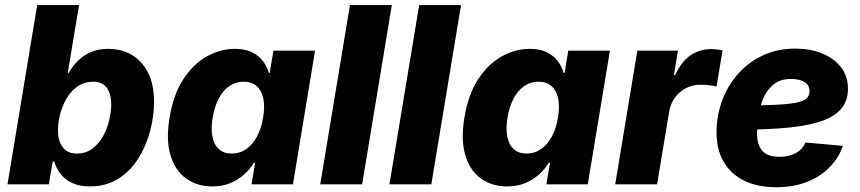

<svg xmlns="http://www.w3.org/2000/svg" viewBox="-20 -748 3491 779"><path d="M344.2 8.3Q301.3 8.3 271.7 -6.1Q242.2 -20.5 224.9 -43.5Q207.5 -66.4 200.2 -92.3H193.8L178.2 0H10.3L130.9 -727.5H300.8L254.9 -452.1H258.8Q273.4 -478.5 295.7 -500.7Q317.9 -522.9 348.6 -536.4Q379.4 -549.8 419.4 -549.8Q472.2 -549.8 513.9 -525.9Q555.7 -502 580.3 -454.1Q605 -406.2 605 -334Q605 -277.8 589.4 -217.8Q573.7 -157.7 542 -106.4Q510.3 -55.2 460.9 -23.4Q411.6 8.3 344.2 8.3ZM291.5 -125Q328.6 -125 355 -145Q381.3 -165 398.4 -196Q415.5 -227.1 423.3 -261.5Q431.2 -295.9 431.2 -324.7Q431.2 -368.2 412.8 -392.3Q394.5 -416.5 357.4 -416.5Q322.8 -416.5 296.1 -398.4Q269.5 -380.4 251.7 -351.1Q233.9 -321.8 224.6 -287.1Q215.3 -252.4 215.3 -219.2Q215.3 -175.3 234.9 -150.1Q254.4 -125 291.5 -125Z M841.3 8.3Q779.8 8.3 735.4 -23.4Q690.9 -55.2 671.9 -117.4Q652.8 -179.7 668 -271Q683.6 -365.2 724.1 -427Q764.6 -488.8 819.6 -519.3Q874.5 -549.8 932.6 -549.8Q975.1 -549.8 1003.2 -535.6Q1031.2 -521.5 1047.6 -499Q1064 -476.6 1070.8 -451.7H1074.2L1089.4 -542.5H1258.3L1168.5 0H1000.5L1015.1 -87.4H1009.8Q994.6 -62 970.7 -40.3Q946.8 -18.6 914.6 -5.1Q882.3 8.3 841.3 8.3ZM920.4 -125Q953.1 -125 979 -143.1Q1004.9 -161.1 1022.7 -194.1Q1040.5 -227.1 1047.4 -271Q1055.2 -315.9 1048.3 -348.4Q1041.5 -380.9 1021.2 -398.7Q1001 -416.5 968.3 -416.5Q935.5 -416.5 909.9 -398.4Q884.3 -380.4 867.2 -347.7Q850.1 -314.9 842.8 -271Q835.4 -227.1 841.8 -194.1Q848.1 -161.1 867.9 -143.1Q887.7 -125 920.4 -125Z M1569.8 -727.5 1449.2 0H1279.3L1399.9 -727.5Z M1850.6 -727.5 1730 0H1560.1L1680.7 -727.5Z M2037.6 8.3Q1976.1 8.3 1931.6 -23.4Q1887.2 -55.2 1868.2 -117.4Q1849.1 -179.7 1864.3 -271Q1879.9 -365.2 1920.4 -427Q1960.9 -488.8 2015.9 -519.3Q2070.8 -549.8 2128.9 -549.8Q2171.4 -549.8 2199.5 -535.6Q2227.5 -521.5 2243.9 -499Q2260.3 -476.6 2267.1 -451.7H2270.5L2285.6 -542.5H2454.6L2364.7 0H2196.8L2211.4 -87.4H2206.1Q2190.9 -62 2167 -40.3Q2143.1 -18.6 2110.8 -5.1Q2078.6 8.3 2037.6 8.3ZM2116.7 -125Q2149.4 -125 2175.3 -143.1Q2201.2 -161.1 2219 -194.1Q2236.8 -227.1 2243.7 -271Q2251.5 -315.9 2244.6 -348.4Q2237.8 -380.9 2217.5 -398.7Q2197.3 -416.5 2164.6 -416.5Q2131.8 -416.5 2106.2 -398.4Q2080.6 -380.4 2063.5 -347.7Q2046.4 -314.9 2039.1 -271Q2031.7 -227.1 2038.1 -194.1Q2044.4 -161.1 2064.2 -143.1Q2084 -125 2116.7 -125Z M2476.1 0 2565.9 -542.5H2730.5L2714.4 -443.8H2719.7Q2743.7 -497.6 2781.2 -523.2Q2818.8 -548.8 2864.3 -548.8Q2876.5 -548.8 2888.9 -547.4Q2901.4 -545.9 2911.6 -543.5L2887.2 -396.5Q2876 -400.4 2856.4 -402.3Q2836.9 -404.3 2821.3 -404.3Q2790 -404.3 2763.2 -390.4Q2736.3 -376.5 2718.3 -351.8Q2700.2 -327.1 2694.8 -294.4L2646 0Z M3129.4 11.7Q3053.7 11.7 2999 -15.1Q2944.3 -42 2915.3 -93Q2886.2 -144 2887.2 -215.8Q2888.2 -283.2 2911.4 -343.8Q2934.6 -404.3 2976.8 -450.9Q3019 -497.6 3077.4 -524.2Q3135.7 -550.8 3207 -550.8Q3266.6 -550.8 3314.9 -531.5Q3363.3 -512.2 3391.8 -475.8Q3420.4 -439.5 3420.4 -387.7Q3420.4 -334.5 3388.2 -301.3Q3356 -268.1 3294.4 -250.7Q3232.9 -233.4 3145 -227.3Q3057.1 -221.2 2945.8 -221.2L2962.4 -319.8Q3057.6 -319.8 3116.9 -322.3Q3176.3 -324.7 3208.5 -331.1Q3240.7 -337.4 3252.7 -348.9Q3264.6 -360.4 3264.6 -377.9Q3264.6 -401.4 3244.9 -414.6Q3225.1 -427.7 3189.5 -427.7Q3145 -427.7 3117.7 -404.8Q3090.3 -381.8 3076.2 -347.2Q3062 -312.5 3056.9 -275.9Q3051.8 -239.3 3051.3 -211.9Q3050.8 -183.1 3058.6 -160.4Q3066.4 -137.7 3086.4 -124.8Q3106.4 -111.8 3142.1 -111.8Q3180.7 -111.8 3208.7 -127Q3236.8 -142.1 3247.6 -169.9L3399.9 -156.2Q3374 -81.1 3303 -34.7Q3231.9 11.7 3129.4 11.7Z"/></svg>

Font: Inter 16pt ExtraBold
Style: Italic
Weight: 800
Italic angle: -9.3988°
Version: Version 4.001;git-66647c0bb